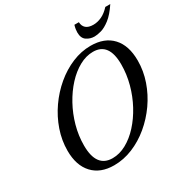

<svg xmlns="http://www.w3.org/2000/svg" viewBox="-212 -1121 1255 1302"><g transform="rotate(-30 416.0 -470.0)"><path d="M309 10.5Q202 10.5 142.5 -53.8Q83 -118 83 -233Q83 -314 110 -392.2Q137 -470.5 184.8 -539Q232.5 -607.5 295 -660Q357.5 -712.5 428.8 -742.2Q500 -772 573.5 -772Q682 -772 741.8 -707.8Q801.5 -643.5 801.5 -525.5Q801.5 -444.5 774.5 -366.5Q747.5 -288.5 699.8 -220.5Q652 -152.5 589.5 -100.5Q527 -48.5 455.2 -19Q383.5 10.5 309 10.5ZM324 -36.5Q378.5 -36.5 431.8 -65.8Q485 -95 531.8 -146.2Q578.5 -197.5 614.5 -264Q650.5 -330.5 671 -406.2Q691.5 -482 691.5 -559Q691.5 -728.5 567.5 -728.5Q513 -728.5 459.8 -699.2Q406.5 -670 359.2 -618.8Q312 -567.5 275.5 -501Q239 -434.5 218.2 -359.5Q197.5 -284.5 197.5 -208Q197.5 -36.5 324 -36.5ZM630 -812.5Q596 -812.5 568.8 -831Q541.5 -849.5 541.5 -894.5Q541.5 -906.5 543.5 -920Q545.5 -933.5 550.5 -950H585.5Q586.5 -919.5 605.8 -902.5Q625 -885.5 663.5 -885.5Q696 -885.5 728.8 -900.8Q761.5 -916 792.5 -950H831.5Q791 -889 752.8 -859.5Q714.5 -830 683 -821.2Q651.5 -812.5 630 -812.5Z"/></g></svg>

Font: Libre Caslon Text
Style: Italic
Weight: 400
Italic angle: -22.583°
Designer: Pablo Impallari, Rodrigo Fuenzalida, Katja Schimmel
Foundry: Pablo Impallari, Rodrigo Fuenzalida
Version: Version 2.000